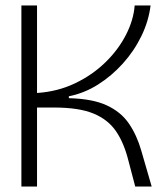

<svg xmlns="http://www.w3.org/2000/svg" viewBox="-20 -680 605 700"><path d="M58 0V-660H115V-341Q190 -346 253 -376Q316 -406 363.5 -452Q411 -498 439 -552.5Q467 -607 471 -660H529Q522 -603 495.5 -548.5Q469 -494 428 -448.5Q387 -403 337 -371.5Q287 -340 231 -329V-322Q317 -320 369 -296Q421 -272 450 -229.5Q479 -187 495 -131L533 0H473L448 -95Q432 -159 403 -201.5Q374 -244 321 -266Q268 -288 176 -288H115V0Z"/></svg>

Font: Bricolage Grotesque 48pt ExtraLight
Style: Regular
Weight: 200
Designer: Mathieu Triay
Foundry: Atelier Triay
Version: Version 1.000; ttfautohint (v1.8.4.7-5d5b);gftools[0.9.32]